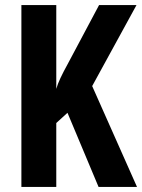

<svg xmlns="http://www.w3.org/2000/svg" viewBox="-20 -734 558 754"><path d="M518 0 342 -396 516 -714H369L245 -481C223 -441 208 -410 201 -385V-714H64V0H201V-251L245 -291L367 0Z"/></svg>

Font: Noto Sans Devanagari ExtraCondensed
Style: Bold
Weight: 700
Width: 2
Designer: Jelle Bosma - Monotype Design Team
Foundry: Monotype Imaging Inc.
Version: Version 2.004